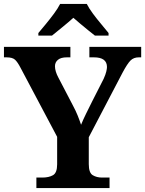

<svg xmlns="http://www.w3.org/2000/svg" viewBox="-20 -951 734 971"><path d="M164 0V-53H194Q227 -53 248 -65Q269 -77 269 -120V-259L84 -608Q69 -637 56 -649Q43 -661 13 -661H0V-714H336V-661H318Q288 -661 273 -648.5Q258 -636 258 -616Q258 -603 262.5 -588.5Q267 -574 274 -561L348 -419Q363 -391 372.5 -367.5Q382 -344 390 -320Q400 -345 415 -375.5Q430 -406 446 -438L504 -552Q514 -574 517.5 -589Q521 -604 521 -612Q521 -661 455 -661H432V-714H694V-661H682Q656 -661 640 -645Q624 -629 600 -584L429 -257V-121Q429 -77 449 -65Q469 -53 496 -53H534V0ZM174 -784Q190 -803 211.5 -829Q233 -855 253 -882Q273 -909 284 -931H419Q430 -909 450 -882Q470 -855 492 -829Q514 -803 529 -784V-771H460Q446 -782 426 -798Q406 -814 386 -831Q366 -848 351 -861Q329 -841 296.5 -814.5Q264 -788 243 -771H174Z"/></svg>

Font: Noto Serif
Style: Bold
Weight: 700
Designer: Monotype Design Team
Foundry: Monotype Imaging Inc.
Version: Version 2.014